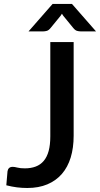

<svg xmlns="http://www.w3.org/2000/svg" viewBox="-20 -930 499 958"><path d="M347.5 -253Q347.5 -192.5 332.8 -144.2Q318 -96 288.8 -62.2Q259.5 -28.5 216.2 -10.2Q173 8 116 8Q90 8 64.5 4.8Q39 1.5 11.5 -5.5L17.5 -75.5Q19 -85.5 25.2 -91.5Q31.5 -97.5 43.5 -97.5Q52.5 -97.5 66.8 -93.8Q81 -90 104 -90Q134.5 -90 158.2 -99Q182 -108 198.2 -127.2Q214.5 -146.5 222.8 -176.8Q231 -207 231 -250V-720H347.5ZM459 -773.5H381Q374 -773.5 364.5 -776Q355 -778.5 345 -791L295.5 -851.5Q291.5 -857 289 -861.5Q286.5 -857 282.5 -851.5L233 -791Q223 -778.5 213.5 -776Q204 -773.5 197 -773.5H122.5L242.5 -910.5H339Z"/></svg>

Font: Lato 2
Style: Regular
Weight: 600
Designer: Lukasz Dziedzic with Adam Twardoch and Botio Nikoltchev
Foundry: tyPoland Lukasz Dziedzic
Version: Version 2.015; 2015-08-06; http://www.latofonts.com/